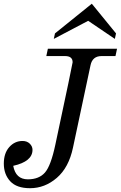

<svg xmlns="http://www.w3.org/2000/svg" viewBox="-58 -993 645 1026"><path d="M102.5 12.7Q30.8 12.7 -3.4 -24.4Q-37.6 -61.5 -37.6 -118.7Q-37.6 -174.3 -8.5 -207Q20.5 -239.7 62.5 -239.7Q86.4 -239.7 101.1 -225.3Q115.7 -210.9 115.7 -192.4Q115.7 -129.9 12.7 -106.9Q25.9 -34.7 90.8 -34.7Q150.4 -34.7 182.1 -70.8Q213.9 -106.9 237.8 -220.2Q330.1 -652.8 330.1 -660.2Q330.1 -693.4 289.6 -693.4H189.5L197.8 -732.4H567.4L559.1 -693.4H484.9Q436 -693.4 425.8 -644.5L332 -204.1Q309.6 -97.7 245.6 -42.5Q181.6 12.7 102.5 12.7ZM555.7 -785.2 413.1 -881.8 229.5 -785.2 235.8 -814.5 432.6 -973.1 562 -814.5Z"/></svg>

Font: Munson
Style: Italic
Weight: 400
Italic angle: -12°
Designer: Paul James MIller
Foundry: High-Logic / Made with FontCreator
Version: Version 2.10;May 5, 2019;FontCreator 11.5.0.2430 64-bit